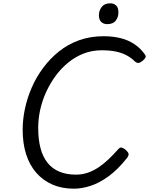

<svg xmlns="http://www.w3.org/2000/svg" viewBox="-20 -1122 901 1161"><path d="M427 19Q355 19 298 -5.5Q241 -30 200 -76.5Q159 -123 138 -189Q117 -255 117 -337Q117 -398 130.5 -463Q144 -528 171.5 -591.5Q199 -655 240.5 -711Q282 -767 336 -810.5Q390 -854 458 -878.5Q526 -903 607 -903Q662 -903 708.5 -891.5Q755 -880 792 -855.5Q829 -831 856 -793Q864 -782 859.5 -773.5Q855 -765 842 -754Q828 -743 818 -741.5Q808 -740 795 -751Q773 -773 744.5 -788Q716 -803 679.5 -810.5Q643 -818 595 -818Q537 -818 486.5 -798.5Q436 -779 393 -744Q350 -709 316.5 -663.5Q283 -618 259 -565.5Q235 -513 223 -458Q211 -403 211 -349Q211 -279 225 -226Q239 -173 267.5 -137.5Q296 -102 339 -84Q382 -66 439 -66Q477 -66 510.5 -77.5Q544 -89 575 -109.5Q606 -130 636 -158.5Q666 -187 696 -221Q707 -233 718.5 -229Q730 -225 742 -214Q756 -201 757.5 -191.5Q759 -182 749 -168Q693 -97 636.5 -56Q580 -15 527 2Q474 19 427 19ZM628 -976Q606 -976 592 -989.5Q578 -1003 578 -1030Q578 -1058 595 -1080Q612 -1102 647 -1102Q668 -1102 682 -1089Q696 -1076 696 -1049Q697 -1020 680.5 -998Q664 -976 628 -976Z"/></svg>

Font: Playwrite DE SAS
Style: Regular
Weight: 400
Designer: Veronika Burian, José Scaglione
Foundry: TypeTogether
Version: Version 1.002